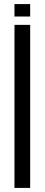

<svg xmlns="http://www.w3.org/2000/svg" viewBox="-20 -922 219 942"><path d="M51 0V-800H128V0ZM51 -841V-902H128V-841Z"/></svg>

Font: Big Shoulders Display Medium
Style: Regular
Weight: 500
Designer: Patric King
Foundry: XO Type Co
Version: Version 1.000; ttfautohint (v1.8.2)